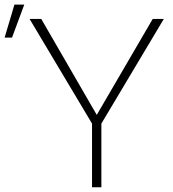

<svg xmlns="http://www.w3.org/2000/svg" viewBox="-62 -791 729 811"><path d="M112.3 -710.9 346.7 -305.7 583 -710.9H629.9L366.2 -269V0H326.7V-269L63 -710.9ZM-42.5 -632.3 -1 -771.5H40.5L-11.2 -632.3Z"/></svg>

Font: Roboto ExtraLight
Style: Regular
Weight: 250
Designer: Christian Robertson
Foundry: Google
Version: Version 3.009; 2024